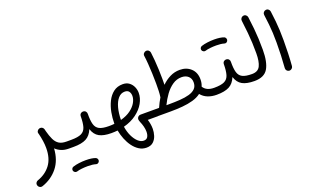

<svg xmlns="http://www.w3.org/2000/svg" viewBox="-93 -1123 3077 1890"><g transform="rotate(-20 1445.0 -177.5)"><path d="M229 -228Q224.1 -242.2 232.9 -255.4Q241.7 -268.6 256.3 -272Q259.8 -272.9 263.2 -272.9Q263.7 -272.9 264.2 -272.9Q264.2 -272.9 264.2 -272.9Q277.8 -273.4 287.6 -265.1Q297.4 -256.8 300.3 -245.6Q303.2 -234.4 305.7 -223.1Q319.8 -169.9 337.4 -133.1Q355 -96.2 383.8 -77.4Q412.6 -58.6 461.9 -58.6H462.4Q478 -58.6 488.3 -48.1Q498.5 -37.6 498.5 -22Q498.5 -6.8 488.3 3.9Q478 14.6 462.4 14.6H461.9Q416.5 14.6 382.8 0.7Q349.1 -13.2 323.7 -37.6Q316.4 83 253.2 161.4Q189.9 239.7 89.8 273.4Q73.7 278.3 60.5 270.5Q47.4 262.7 43.5 249.5Q38.6 232.4 46.4 220Q54.2 207.5 66.4 203.6Q152.3 174.3 202.4 107.4Q252.4 40.5 252.4 -68.4Q252.4 -103.5 246.8 -142.1Q241.2 -180.7 231 -222.2Q230 -225.1 229 -228Z M425.3 -22Q425.3 -37.6 436.3 -48.1Q447.3 -58.6 462.4 -58.6H511.2Q526.9 -58.6 537.6 -48.1Q548.3 -37.6 548.3 -22Q548.3 -6.8 537.6 3.9Q526.9 14.6 511.2 14.6H462.4Q447.3 14.6 436.3 3.9Q425.3 -6.8 425.3 -22Z M474.1 -22Q474.1 -37.6 485.1 -48.1Q496.1 -58.6 511.2 -58.6Q583 -58.6 618.4 -75.9Q653.8 -93.3 666 -134.3Q678.2 -175.3 678.7 -246.1Q679.7 -263.2 691.2 -272.7Q702.6 -282.2 717.8 -281.2Q733.4 -280.3 743.2 -268.8Q752.9 -257.3 752 -242.7Q751 -174.3 762.2 -133.8Q773.4 -93.3 806.9 -75.9Q840.3 -58.6 906.7 -58.6H907.2Q922.9 -58.6 933.1 -48.1Q943.4 -37.6 943.4 -22Q943.4 -6.8 933.1 3.9Q922.9 14.6 907.2 14.6H906.7Q825.7 14.6 780 -10.5Q734.4 -35.6 714.8 -96.7Q689.9 -35.2 642.3 -10.3Q594.7 14.6 511.2 14.6Q496.1 14.6 485.1 3.9Q474.1 -6.8 474.1 -22ZM422.4 233.4Q418.9 221.7 424.8 210.7Q430.7 199.7 442.9 196.3Q468.8 187.5 504.6 182.9Q540.5 178.2 575.7 178.2Q641.1 178.2 679.7 193.4Q691.4 199.7 695.1 212.6Q698.7 225.6 691.9 236.8Q678.2 256.3 657.7 250Q626 240.2 575.7 240.2Q542 240.2 511 243.7Q480 247.1 460 253.9Q447.8 257.3 437 251Q426.3 244.6 422.4 233.4Z M870.6 -22Q870.6 -37.6 881.3 -48.1Q892.1 -58.6 907.2 -58.6Q936.5 -58.6 964.4 -61.5Q964.4 -64 964.4 -66.4Q964.4 -121.6 975.3 -179.9Q986.3 -238.3 1011 -288.3Q1035.6 -338.4 1075.7 -369.4Q1115.7 -400.4 1173.8 -400.4Q1213.4 -400.4 1240 -380.6Q1266.6 -360.8 1280.3 -330.1Q1293.9 -299.3 1293.9 -266.6Q1293.9 -212.9 1264.4 -160.2Q1234.9 -107.4 1178.7 -65.4Q1122.6 -23.4 1043 -2.4Q1051.3 53.2 1072.5 97.7Q1093.8 142.1 1122.1 167.7Q1150.4 193.4 1180.7 193.4Q1210.4 193.4 1222.7 172.1Q1234.9 150.9 1234.9 119.1Q1234.9 91.8 1227.3 62.5Q1219.7 33.2 1209 9.8Q1205.6 0.5 1202.9 -7.8Q1200.2 -16.1 1200.2 -22.5Q1200.2 -37.1 1210.9 -47.9Q1221.7 -58.6 1236.8 -58.6H1390.6Q1406.2 -58.6 1416.5 -48.1Q1426.8 -37.6 1426.8 -22Q1426.8 -6.8 1416.5 3.9Q1406.2 14.6 1390.6 14.6H1286.6Q1293.9 36.6 1298.3 62Q1302.7 87.4 1302.7 113.3Q1302.7 148.4 1291.5 184.1Q1280.3 219.7 1254.2 243.7Q1228 267.6 1183.6 267.6Q1141.1 267.6 1106 245.4Q1070.8 223.1 1043.7 186Q1016.6 148.9 998.5 103.5Q980.5 58.1 971.7 11.2Q940.4 14.6 907.2 14.6Q892.1 14.6 881.3 3.9Q870.6 -6.8 870.6 -22ZM1167.5 -324.7Q1127 -324.7 1098.4 -292Q1069.8 -259.3 1054.4 -202.9Q1039.1 -146.5 1038.1 -75.2Q1101.1 -92.3 1142.6 -123Q1184.1 -153.8 1204.6 -189.9Q1225.1 -226.1 1225.1 -259.3Q1225.1 -286.6 1211.7 -305.7Q1198.2 -324.7 1167.5 -324.7Z M1354.5 -22Q1354.5 -37.6 1365 -48.1Q1375.5 -58.6 1390.6 -58.6H1431.6Q1431.6 -59.1 1432.1 -60.1Q1453.6 -109.4 1479.5 -151.9Q1479.5 -154.3 1480 -157.7Q1483.9 -182.6 1485.1 -216.8Q1486.3 -251 1486.3 -292Q1486.3 -343.3 1484.1 -397.9Q1481.9 -452.6 1478.3 -502.7Q1474.6 -552.7 1469.2 -589.8Q1467.3 -605 1477.3 -616.2Q1487.3 -627.4 1500 -629.4Q1516.6 -631.8 1528.6 -622.1Q1540.5 -612.3 1542.5 -597.2Q1547.9 -559.6 1551.5 -511.7Q1555.2 -463.9 1557.4 -413.1Q1559.6 -362.3 1559.6 -316.4Q1559.6 -283.2 1559.1 -253.9Q1598.6 -293 1646.5 -316.9Q1694.3 -340.8 1749 -340.8Q1819.8 -340.8 1865.2 -298.3Q1910.6 -255.9 1910.6 -184.1Q1910.6 -143.6 1896.5 -111.8Q1928.2 -58.6 2009.8 -58.6H2010.3Q2025.9 -58.6 2036.1 -48.1Q2046.4 -37.6 2046.4 -22Q2046.4 -6.8 2036.1 3.9Q2025.9 14.6 2010.3 14.6H2009.8Q1959.5 14.6 1918 -1.7Q1876.5 -18.1 1848.1 -52.7Q1812.5 -25.4 1761.5 -11Q1710.4 3.4 1650.4 8.5Q1590.3 13.7 1527.8 13.7H1390.6Q1375.5 13.7 1365 3.2Q1354.5 -7.3 1354.5 -22ZM1741.2 -267.1Q1689.9 -267.1 1646.7 -237.5Q1603.5 -208 1568.8 -160.4Q1534.2 -112.8 1508.3 -58.6H1532.7Q1596.2 -58.6 1651.4 -62.3Q1706.5 -65.9 1748.3 -77.9Q1790 -89.8 1813.7 -113.8Q1837.4 -137.7 1837.4 -178.7Q1837.4 -219.7 1810.8 -243.4Q1784.2 -267.1 1741.2 -267.1Z M1973.1 -22Q1973.1 -37.6 1984.1 -48.1Q1995.1 -58.6 2010.3 -58.6Q2082 -58.6 2117.4 -75.9Q2152.8 -93.3 2165 -134.3Q2177.2 -175.3 2177.7 -246.1Q2178.7 -263.2 2190.2 -272.7Q2201.7 -282.2 2216.8 -281.2Q2232.4 -280.3 2242.2 -268.8Q2252 -257.3 2251 -242.7Q2250 -174.3 2261.2 -133.8Q2272.5 -93.3 2305.9 -75.9Q2339.4 -58.6 2405.8 -58.6H2406.2Q2421.9 -58.6 2432.1 -48.1Q2442.4 -37.6 2442.4 -22Q2442.4 -6.8 2432.1 3.9Q2421.9 14.6 2406.2 14.6H2405.8Q2324.7 14.6 2279.1 -10.5Q2233.4 -35.6 2213.9 -96.7Q2189 -35.2 2141.4 -10.3Q2093.8 14.6 2010.3 14.6Q1995.1 14.6 1984.1 3.9Q1973.1 -6.8 1973.1 -22ZM2016.6 -450.7Q2013.2 -462.4 2019 -473.4Q2024.9 -484.4 2037.1 -487.8Q2063 -496.6 2098.9 -501.2Q2134.8 -505.9 2169.9 -505.9Q2235.4 -505.9 2273.9 -490.7Q2285.6 -484.4 2289.3 -471.4Q2293 -458.5 2286.1 -447.3Q2272.5 -427.7 2252 -434.1Q2220.2 -443.8 2169.9 -443.8Q2136.2 -443.8 2105.2 -440.4Q2074.2 -437 2054.2 -430.2Q2042 -426.8 2031.2 -433.1Q2020.5 -439.5 2016.6 -450.7Z M2369.6 -22Q2369.6 -37.6 2380.4 -48.1Q2391.1 -58.6 2406.2 -58.6Q2469.2 -58.6 2491.9 -104.7Q2514.6 -150.9 2514.6 -236.3Q2514.6 -294.9 2512.5 -345.2Q2510.3 -395.5 2504.9 -452.4Q2499.5 -509.3 2489.7 -586.4Q2487.8 -601.6 2497.1 -613.5Q2506.3 -625.5 2521 -627.4Q2536.1 -629.9 2548.1 -620.4Q2560.1 -610.8 2562 -596.2Q2571.3 -526.9 2576.7 -471.4Q2582 -416 2584.5 -363.3Q2586.9 -310.5 2586.9 -247.6Q2586.9 -117.2 2547.6 -51.3Q2508.3 14.6 2406.2 14.6Q2391.1 14.6 2380.4 3.9Q2369.6 -6.8 2369.6 -22Z M2716.3 -564.5Q2714.4 -579.6 2723.6 -591.6Q2732.9 -603.5 2748 -605.5Q2762.7 -607.9 2774.9 -598.4Q2787.1 -588.9 2789.1 -574.2Q2797.4 -512.7 2802 -465.3Q2806.6 -418 2808.8 -370.8Q2811 -323.7 2811 -262.7Q2811 -197.8 2808.6 -127.9Q2806.2 -58.1 2801.3 2.4Q2799.8 17.1 2788.1 27.1Q2776.4 37.1 2761.2 36.1Q2746.1 34.7 2736.3 23.2Q2726.6 11.7 2728 -3.4Q2732.9 -63.5 2735.6 -133.1Q2738.3 -202.6 2738.3 -266.1Q2738.3 -324.2 2736.1 -368.4Q2733.9 -412.6 2729.2 -458Q2724.6 -503.4 2716.3 -564.5Z"/></g></svg>

Font: Mikhak Regular
Style: Regular
Weight: 400
Designer: Amin Abedi
Version: Version 3.3